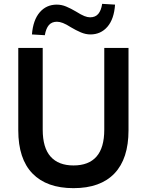

<svg xmlns="http://www.w3.org/2000/svg" viewBox="-20 -968 762 998"><path d="M362 10Q223 10 149 -66Q75 -142 75 -291V-719H202V-294Q202 -200 243 -154Q284 -108 362 -108Q441 -108 481.5 -154Q522 -200 522 -294V-719H648V-291Q648 -143 575 -66.5Q502 10 362 10ZM213 -785 146 -789Q152 -864 186.5 -904Q221 -944 275 -944Q300 -944 324 -934Q348 -924 375 -908Q402 -891 418.5 -884.5Q435 -878 448 -878Q476 -878 491 -896Q506 -914 511 -948L578 -944Q573 -869 538.5 -829Q504 -789 450 -789Q425 -789 399.5 -800Q374 -811 349 -826Q324 -842 307 -848.5Q290 -855 276 -855Q249 -855 234 -837.5Q219 -820 213 -785Z"/></svg>

Font: Nunitoga
Style: Bold
Weight: 700
Designer: Vernon Adams
Foundry: Vernon Adams
Version: Version 1.0